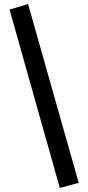

<svg xmlns="http://www.w3.org/2000/svg" viewBox="-20 -743 434 944"><path d="M274 181 27 -696 118 -723 367 156Z"/></svg>

Font: EauTest
Style: Bold
Weight: 700
Designer: Christian Thalmann (Catharsis Fonts)
Version: Version 0.001;PS 000.001;hotconv 1.0.88;makeotf.lib2.5.64775